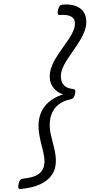

<svg xmlns="http://www.w3.org/2000/svg" viewBox="-84 -1395 816 1518"><g transform="rotate(-5 323.5 -636.5)"><path d="M18 75Q-1 75 -1.5 63Q-2 51 3 35Q10 12 19 3.5Q28 -5 43 -5Q100 -5 140.5 -18Q181 -31 202.5 -62.5Q224 -94 224 -150Q223 -168 221 -188Q219 -208 215 -230.5Q211 -253 207.5 -277Q204 -301 201.5 -326.5Q199 -352 199 -379Q199 -448 223.5 -501Q248 -554 296.5 -589.5Q345 -625 416 -641Q389 -651 367.5 -671.5Q346 -692 334 -718.5Q322 -745 322 -772Q322 -816 339 -855.5Q356 -895 383 -931.5Q410 -968 440 -1002.5Q470 -1037 497 -1070.5Q524 -1104 541 -1136.5Q558 -1169 558 -1203Q558 -1233 529 -1250.5Q500 -1268 448 -1268Q432 -1268 429.5 -1278.5Q427 -1289 433 -1308Q441 -1331 449.5 -1339.5Q458 -1348 473 -1348Q527 -1348 566 -1332.5Q605 -1317 627 -1287Q649 -1257 649 -1213Q649 -1172 632 -1133Q615 -1094 587.5 -1056.5Q560 -1019 529.5 -983Q499 -947 471.5 -912Q444 -877 427 -842.5Q410 -808 410 -772Q410 -743 421.5 -723Q433 -703 452.5 -692Q472 -681 495 -677Q512 -673 514 -664.5Q516 -656 510 -637Q503 -615 495 -607Q487 -599 471 -597Q411 -590 370 -562Q329 -534 308.5 -488Q288 -442 288 -379Q288 -356 291 -334.5Q294 -313 297.5 -291.5Q301 -270 304.5 -247.5Q308 -225 311 -201Q314 -177 314 -150Q314 -71 277 -21.5Q240 28 173.5 51.5Q107 75 18 75Z"/></g></svg>

Font: Playwrite NL
Style: Regular
Weight: 400
Designer: Veronika Burian, José Scaglione
Foundry: TypeTogether
Version: Version 1.002